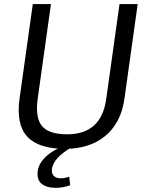

<svg xmlns="http://www.w3.org/2000/svg" viewBox="-20 -720 714 939"><path d="M299 7.9Q168.6 7.9 113.6 -51.5Q58.5 -111 75.4 -236.1L140.4 -700H229.2L164 -234.6Q151.9 -143.8 185.4 -103.5Q219 -63.2 308.4 -63.2Q474.9 -63.2 499.3 -234.6L564.5 -700H653.4L588.4 -236.1Q580 -176.1 555.9 -130.9Q531.8 -85.6 494.1 -54.5Q456.3 -23.4 406.8 -7.7Q357.4 7.9 299 7.9ZM254 198.7Q206.8 198.7 182.7 178.1Q158.7 157.6 164.8 114.8Q169.8 80.6 199.6 50.4Q229.5 20.2 279.5 -0.8L325.1 3.5Q284.3 27.5 261.5 52.8Q238.7 78 234 105.5Q231.1 127.3 242.6 139.6Q254 151.9 276 151.9Q297.4 151.9 318.5 144.1L323.2 185.9Q308.8 191.3 290.5 195Q272.1 198.7 254 198.7Z"/></svg>

Font: Pathway Extreme 8pt Thin
Style: Italic
Weight: 100
Italic angle: -8°
Designer: Eduardo Rodriguez Tunni
Foundry: Eduardo Rodriguez Tunni
Version: Version 1.000